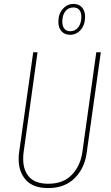

<svg xmlns="http://www.w3.org/2000/svg" viewBox="-20 -947 563 977"><path d="M421 -169Q411 -92 360.5 -41Q310 10 225 10Q149 10 112 -31Q75 -72 75 -137Q75 -159 77 -170L149 -681H171L100 -171Q98 -160 98 -138Q98 -80 129 -46Q160 -12 226 -12Q302 -12 345.5 -57.5Q389 -103 399 -172L470 -681H493ZM413 -862Q413 -821 391 -795.5Q369 -770 336 -770Q309 -770 293 -788Q277 -806 277 -836Q277 -876 299.5 -901.5Q322 -927 354 -927Q382 -927 397.5 -909Q413 -891 413 -862ZM297 -836Q297 -814 307.5 -801Q318 -788 337 -788Q363 -788 378.5 -808.5Q394 -829 394 -862Q394 -884 383.5 -896.5Q373 -909 354 -909Q327 -909 312 -889Q297 -869 297 -836Z"/></svg>

Font: Fira Sans Extra Condensed Thin
Style: Italic
Weight: 250
Width: 3
Italic angle: -8°
Designer: Carrois Corporate & Edenspiekermann AG
Foundry: Carrois Corporate GbR & Edenspiekermann AG
Version: Version 4.203